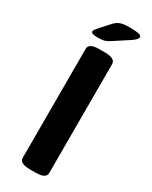

<svg xmlns="http://www.w3.org/2000/svg" viewBox="-225 -924 770 974"><g transform="rotate(30 160.0 -436.5)"><path d="M143 2Q83 2 83 -31V-669Q83 -702 143 -702H178Q238 -702 238 -669V-31Q238 2 178 2ZM106 -749Q68 -749 68 -762Q68 -766 71 -771.5Q74 -777 81 -785L135 -845Q151 -862 169 -868.5Q187 -875 221 -875Q256 -875 274 -871.5Q292 -868 292 -857Q292 -844 262 -824L176 -768Q160 -757 146 -753Q132 -749 106 -749Z"/></g></svg>

Font: Asap Expanded
Style: Bold
Weight: 700
Width: 7
Designer: Pablo Cosgaya
Foundry: Omnibus-Type
Version: Version 3.001; ttfautohint (v1.8.4.7-5d5b)